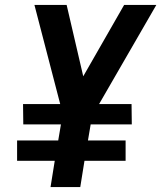

<svg xmlns="http://www.w3.org/2000/svg" viewBox="-20 -755 651 775"><path d="M184 0 201 -106H49V-188H215L226 -253H74L73 -335H223L119 -735H249L316 -447L481 -735H611L380 -335H511L512 -253H346L335 -188H487V-106H321L304 0Z"/></svg>

Font: Iosevka Aile Oblique
Style: Bold
Weight: 700
Italic angle: -9°
Designer: Belleve Invis
Foundry: Belleve Invis
Version: Version 31.1.0; ttfautohint (v1.8.4)